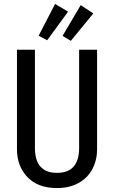

<svg xmlns="http://www.w3.org/2000/svg" viewBox="-20 -941 578 973"><path d="M472 -185Q472 -130 448.5 -85Q425 -40 379 -14Q333 12 269 12Q172 12 119 -43.5Q66 -99 66 -185V-689H157V-192Q157 -65 269 -65Q381 -65 381 -192V-689H472ZM325 -882 219 -737 176 -760 259 -921ZM453 -873 339 -734 297 -759 389 -915Z"/></svg>

Font: Fira Sans Compressed
Style: Regular
Weight: 400
Width: 1
Designer: bBox Type GmbH & Carrois Corporate GbR & Edenspiekermann AG
Foundry: bBox Type GmbH & Carrois Corporate GbR & Edenspiekermann AG
Version: Version 4.301